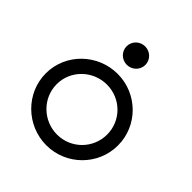

<svg xmlns="http://www.w3.org/2000/svg" viewBox="-181 -766 899 899"><g transform="rotate(45 268.0 -316.5)"><path d="M205 -583C205 -549 233 -522 267 -522C301 -522 329 -549 329 -583C329 -617 301 -644 267 -644C233 -644 205 -617 205 -583ZM99 -226C99 -318 175 -391 267 -391C359 -391 433 -318 433 -226C433 -134 359 -60 267 -60C175 -60 99 -134 99 -226ZM27 -226C27 -95 136 11 267 11C398 11 505 -95 505 -226C505 -357 398 -462 267 -462C136 -462 27 -357 27 -226Z"/></g></svg>

Font: Charger
Style: Regular
Weight: 400
Designer: Jasper
Foundry: Cannot Into Space Fonts
Version: Version 0.98